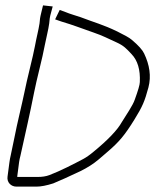

<svg xmlns="http://www.w3.org/2000/svg" viewBox="-20 -697 577 714"><path d="M41 -3H116C132 -3 153 -7 178 -15C202 -25 236 -40 280 -61C304 -73 327 -87 348 -105L384 -136C423 -170 443 -193 479 -251C510 -301 518 -320 532 -372C543 -414 536 -456 516 -498C510 -511 495 -528 470 -549C461 -557 442 -567 416 -580C362 -606 332 -613 280 -633C263 -639 240 -645 224 -652L202 -660L185 -625L208 -617C258 -602 270 -596 328 -576C363 -564 381 -554 412 -540C441 -527 450 -516 469 -496C492 -472 502 -438 500 -392C500 -382 493 -359 481 -326C474 -305 449 -269 433 -243C417 -214 382 -177 327 -132C314 -121 301 -112 290 -106C258 -89 204 -61 164 -46C151 -41 136 -39 121 -39H45L44 -40L51 -94C52 -102 54 -110 56 -118C76 -209 90 -268 107 -354C116 -401 138 -481 147 -531C152 -557 160 -587 163 -610L165 -629C167 -643 173 -659 176 -673L140 -677L133 -648C131 -641 130 -634 129 -629L127 -610C123 -584 116 -559 110 -526C103 -487 81 -406 70 -350C63 -315 43 -235 34 -187L20 -120C18 -111 16 -102 15 -93L8 -40C5 -19 21 -3 41 -3Z"/></svg>

Font: Reckless Catfish
Style: It
Weight: 400
Foundry: Cannot Into Space Fonts
Version: Version 0.2894